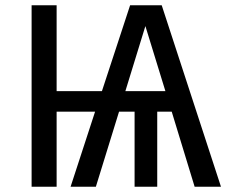

<svg xmlns="http://www.w3.org/2000/svg" viewBox="-20 -709 865 729"><path d="M195 0V-285H341L248 0H344L432 -285H491V0H577V-285H632L719 0H819L594 -689H474L367 -363H195V-689H100V0ZM532 -610 608 -363H456Z"/></svg>

Font: FiraGO Unicode
Style: Regular
Weight: 400
Designer: bBox Type
Foundry: bBox Type GmbH
Version: Version 1.001;PS 001.001;hotconv 1.0.88;makeotf.lib2.5.64775